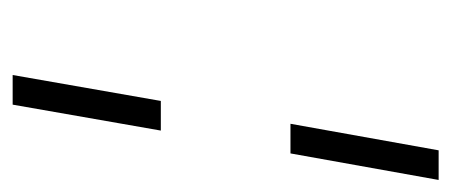

<svg xmlns="http://www.w3.org/2000/svg" viewBox="-230 -506 730 311"><g transform="rotate(90 135.5 -350.0)"><path d="M223 -695H271L228 -455H180ZM191 -245 149 -5H101L143 -245Z"/></g></svg>

Font: Renner* Light
Style: Light Italic
Weight: 300
Italic angle: -10°
Version: Version 003.000 ; ttfautohint (v0.97) -l 8 -r 50 -G 200 -x 1